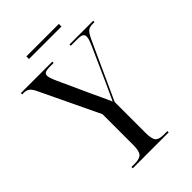

<svg xmlns="http://www.w3.org/2000/svg" viewBox="-246 -934 1036 1036"><g transform="rotate(-45 272.0 -416.5)"><path d="M136 0V-10H162Q199 -10 213 -25.5Q227 -41 227 -87V-322L68 -655Q54 -685 41 -694.5Q28 -704 7 -704H-4V-714H236V-704H212Q182 -704 172 -698.5Q162 -693 162 -680Q162 -665 179 -627L262 -445Q276 -414 289 -387Q302 -360 314 -331Q322 -348 334.5 -375.5Q347 -403 360 -431L445 -621Q455 -644 459 -656.5Q463 -669 463 -678Q463 -692 453 -698Q443 -704 416 -704H367V-714H548V-704H534Q510 -704 497.5 -693.5Q485 -683 470 -651L320 -322V-87Q320 -41 332.5 -25.5Q345 -10 381 -10H410V0ZM157 -813V-833H405V-813Z"/></g></svg>

Font: Noto Serif Display Condensed
Style: Regular
Weight: 400
Width: 3
Designer: Monotype Design Team
Foundry: Monotype Imaging Inc.
Version: Version 2.009